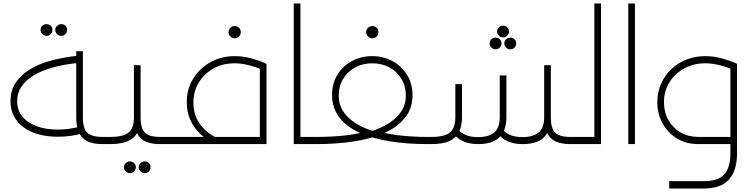

<svg xmlns="http://www.w3.org/2000/svg" viewBox="-20 -824 4303 1098"><path d="M311 -42Q252 -42 203 -55Q154 -68 117.5 -94Q81 -120 60.5 -158Q40 -196 40 -245Q40 -305 68.5 -349.5Q97 -394 148.5 -426Q200 -458 270 -477Q340 -496 422 -505L427 -464Q346 -456 281.5 -438Q217 -420 171.5 -392Q126 -364 102 -327.5Q78 -291 78 -245Q78 -195 107 -158.5Q136 -122 188.5 -102.5Q241 -83 311 -83Q347 -83 380 -88Q413 -93 444 -102L455 -62Q421 -52 384.5 -47Q348 -42 311 -42ZM565 0Q513 0 480 -16Q447 -32 431.5 -66.5Q416 -101 416 -154V-531H454V-154Q454 -113 464 -88Q474 -63 499 -52Q524 -41 565 -41H586V0ZM586 0V-41Q599 -41 602.5 -35.5Q606 -30 606 -21Q606 -12 602.5 -6Q599 0 586 0ZM330 -619Q317 -619 306.5 -629Q296 -639 296 -653Q296 -667 306.5 -676.5Q317 -686 331 -686Q345 -686 354.5 -676.5Q364 -667 364 -653Q364 -639 354.5 -629Q345 -619 330 -619ZM246 -619Q232 -619 222 -629Q212 -639 212 -653Q212 -667 222 -676.5Q232 -686 246 -686Q260 -686 270 -676.5Q280 -667 280 -653Q280 -639 270 -629Q260 -619 246 -619Z M586 0V-41H610Q661 -41 690.5 -52Q720 -63 733 -88Q746 -113 746 -154V-451H784V-154Q784 -101 766 -66.5Q748 -32 709.5 -16Q671 0 610 0ZM895 0Q843 0 810 -16Q777 -32 761.5 -66.5Q746 -101 746 -154H784Q784 -113 794 -88Q804 -63 828.5 -52Q853 -41 895 -41H916V0ZM916 0V-41Q929 -41 932.5 -35.5Q936 -30 936 -21Q936 -12 932.5 -6Q929 0 916 0ZM586 0Q573 0 569.5 -6Q566 -12 566 -21Q566 -31 569.5 -36Q573 -41 586 -41ZM807 166Q794 166 783.5 156Q773 146 773 132Q773 118 783.5 108.5Q794 99 808 99Q822 99 831.5 108.5Q841 118 841 132Q841 146 831.5 156Q822 166 807 166ZM723 166Q709 166 699 156Q689 146 689 132Q689 118 699 108.5Q709 99 723 99Q737 99 747 108.5Q757 118 757 132Q757 146 747 156Q737 166 723 166Z M916 0V-41H1466V-459H1504V0ZM1206 -5Q1159 -26 1123 -60.5Q1087 -95 1067.5 -140Q1048 -185 1048 -239Q1048 -315 1085 -374.5Q1122 -434 1184 -468.5Q1246 -503 1322 -503Q1371 -503 1418 -490Q1465 -477 1504 -459L1487 -423Q1448 -439 1406 -450.5Q1364 -462 1321 -462Q1252 -462 1199 -431.5Q1146 -401 1116 -350.5Q1086 -300 1086 -238Q1086 -161 1130 -106Q1174 -51 1243 -26ZM916 0Q903 0 899.5 -6Q896 -12 896 -21Q896 -31 899.5 -36Q903 -41 916 -41ZM1322 -605Q1308 -605 1297.5 -615.5Q1287 -626 1287 -640Q1287 -655 1297.5 -665Q1308 -675 1322 -675Q1337 -675 1347 -665Q1357 -655 1357 -640Q1357 -626 1347 -615.5Q1337 -605 1322 -605Z M1698 0V-41H1793V0ZM1660 0V-804H1698V0ZM1793 0V-41Q1807 -41 1810 -35.5Q1813 -30 1813 -21Q1813 -12 1810 -6Q1807 0 1793 0Z M1793 0V-41Q1872 -41 1940 -48Q2008 -55 2064 -69Q2066 -70 2067.5 -68.5Q2069 -67 2070.5 -66Q2072 -65 2074 -65Q2148 -85 2198 -115.5Q2248 -146 2274.5 -186.5Q2301 -227 2301 -277Q2301 -331 2276 -372.5Q2251 -414 2208 -438Q2165 -462 2109 -462Q2054 -462 2010.5 -438Q1967 -414 1942 -372.5Q1917 -331 1917 -278Q1917 -227 1943.5 -186Q1970 -145 2021.5 -114.5Q2073 -84 2147 -65Q2150 -65 2152 -66Q2154 -67 2156 -68Q2158 -69 2160 -68Q2214 -55 2280.5 -48Q2347 -41 2424 -41V0Q2305 0 2205 -16.5Q2105 -33 2032 -67Q1959 -101 1919 -154.5Q1879 -208 1879 -281Q1879 -347 1910 -397Q1941 -447 1993 -475Q2045 -503 2109 -503Q2172 -503 2224 -475Q2276 -447 2307.5 -396.5Q2339 -346 2339 -280Q2339 -213 2307 -165.5Q2275 -118 2220.5 -85.5Q2166 -53 2096 -34.5Q2026 -16 1948 -8Q1870 0 1793 0ZM2424 0V-41Q2437 -41 2440.5 -35.5Q2444 -30 2444 -21Q2444 -12 2440.5 -6Q2437 0 2424 0ZM1793 0Q1780 0 1776.5 -6Q1773 -12 1773 -21Q1773 -31 1776.5 -36Q1780 -41 1793 -41ZM2109 -605Q2095 -605 2084.5 -615.5Q2074 -626 2074 -640Q2074 -655 2084.5 -665Q2095 -675 2109 -675Q2124 -675 2134 -665Q2144 -655 2144 -640Q2144 -626 2134 -615.5Q2124 -605 2109 -605Z M3241 0Q3189 0 3156 -16Q3123 -32 3107.5 -66.5Q3092 -101 3092 -154H3130Q3130 -113 3140 -88Q3150 -63 3175 -52Q3200 -41 3241 -41H3262V0ZM2424 0Q2411 0 2407.5 -6Q2404 -12 2404 -21Q2404 -31 2407.5 -36Q2411 -41 2424 -41ZM2970 0Q2936 0 2909 -7Q2882 -14 2860.5 -29Q2839 -44 2823 -65L2848 -88Q2868 -65 2896.5 -52.5Q2925 -40 2968 -40Q3029 -40 3060.5 -66.5Q3092 -93 3092 -154V-451H3130V-154Q3130 -101 3111.5 -66.5Q3093 -32 3057.5 -16Q3022 0 2970 0ZM2424 0V-41H2448Q2498 -41 2527.5 -52Q2557 -63 2570.5 -88Q2584 -113 2584 -154V-343H2622V-154Q2622 -101 2603.5 -66.5Q2585 -32 2547 -16Q2509 0 2448 0ZM2716 0Q2682 0 2655 -7Q2628 -14 2606.5 -29Q2585 -44 2568 -65L2594 -88Q2614 -65 2642 -52.5Q2670 -40 2714 -40Q2775 -40 2806.5 -66.5Q2838 -93 2838 -154V-393H2876V-154Q2876 -101 2857 -66.5Q2838 -32 2802.5 -16Q2767 0 2716 0ZM3262 0V-41Q3275 -41 3278.5 -35.5Q3282 -30 3282 -21Q3282 -12 3278.5 -6Q3275 0 3262 0ZM2857 -677Q2871 -677 2881 -667.5Q2891 -658 2891 -643Q2891 -630 2881 -620Q2871 -610 2857 -610Q2843 -610 2833 -620Q2823 -630 2823 -643Q2823 -658 2833 -667.5Q2843 -677 2857 -677ZM2899 -609Q2913 -609 2922.5 -599.5Q2932 -590 2932 -576Q2932 -562 2922.5 -552Q2913 -542 2898 -542Q2885 -542 2874.5 -552Q2864 -562 2864 -576Q2864 -590 2874.5 -599.5Q2885 -609 2899 -609ZM2814 -609Q2828 -609 2838 -599.5Q2848 -590 2848 -576Q2848 -562 2838 -552Q2828 -542 2814 -542Q2800 -542 2790 -552Q2780 -562 2780 -576Q2780 -590 2790 -599.5Q2800 -609 2814 -609Z M3262 0V-41H3379V-804H3417V0ZM3262 0Q3249 0 3245.5 -6Q3242 -12 3242 -21Q3242 -31 3245.5 -36Q3249 -41 3262 -41Z M3573 0V-804H3611V0Z M3807 254V212H4007Q4086 212 4121.5 173.5Q4157 135 4157 51V-459H4195V51Q4195 118 4174.5 163Q4154 208 4112.5 231Q4071 254 4007 254ZM3974 0Q3903 0 3850.5 -32.5Q3798 -65 3768.5 -119.5Q3739 -174 3739 -240Q3739 -296 3760 -344Q3781 -392 3818.5 -428Q3856 -464 3906 -483.5Q3956 -503 4013 -503Q4062 -503 4109 -490Q4156 -477 4195 -459L4179 -423Q4088 -462 4013 -462Q3946 -462 3892.5 -432.5Q3839 -403 3808 -353Q3777 -303 3777 -240Q3777 -182 3802.5 -137Q3828 -92 3872.5 -66.5Q3917 -41 3974 -41H4180V0Z"/></svg>

Font: Alexandria ExtraLight
Style: Regular
Weight: 250
Designer: Mohamed Gaber
Foundry: Kief Type Foundry
Version: Version 5.100